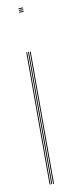

<svg xmlns="http://www.w3.org/2000/svg" viewBox="-92 -829 323 858"><g transform="rotate(-10 70.0 -400.0)"><path d="M60 -796V-800H80V-796ZM60 -780V-784H80V-780ZM60 -788V-792H80V-788ZM76 0V-600H80V0ZM60 0V-600H64V0ZM68 0V-600H72V0Z"/></g></svg>

Font: Big Shoulders Inline Display SC Thin
Style: Regular
Weight: 100
Designer: Patric King
Foundry: XO Type Co
Version: Version 2.002